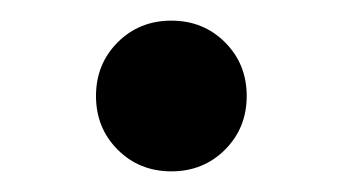

<svg xmlns="http://www.w3.org/2000/svg" viewBox="-20 -466 332 186"><path d="M73 -373Q73 -404 94 -425Q115 -446 146 -446Q177 -446 198 -425Q219 -404 219 -373Q219 -342 198 -321Q177 -300 146 -300Q115 -300 94 -321Q73 -342 73 -373Z"/></svg>

Font: Application Medium
Style: Regular
Weight: 500
Designer: Wei Huang
Foundry: Wei Huang
Version: Version 0.012